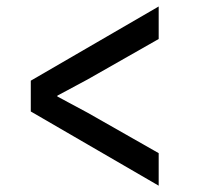

<svg xmlns="http://www.w3.org/2000/svg" viewBox="-20 -670 640 608"><path d="M482.5 -185V-82L77.5 -317V-414.5L482.5 -649.5V-546.5L257.5 -418.5L161.5 -367V-364.5L257.5 -313Z"/></svg>

Font: SplineSansMono30
Style: Regular
Weight: 400
Designer: Eben Sorkin, Mirko Velimirovic
Foundry: Sorkin Type
Version: Version 1.000